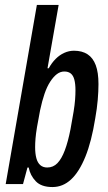

<svg xmlns="http://www.w3.org/2000/svg" viewBox="-20 -744 435 776"><path d="M192 12Q147 12 124.5 -11.5Q102 -35 96 -67H91L73 0H3L129 -724H217L172 -468H177Q189 -490 205 -506Q221 -522 240 -530.5Q259 -539 279 -539Q312 -539 334 -524.5Q356 -510 367 -480.5Q378 -451 378 -404Q378 -375 375 -340Q372 -305 365 -266Q350 -172 325 -110.5Q300 -49 267 -18.5Q234 12 192 12ZM171 -67Q195 -67 212 -84.5Q229 -102 242 -136.5Q255 -171 265 -222Q273 -265 277.5 -293Q282 -321 283.5 -341.5Q285 -362 285 -379Q285 -405 280.5 -422Q276 -439 266 -447Q256 -455 240 -455Q224 -455 210 -444.5Q196 -434 183 -414Q170 -394 160 -365Q150 -336 142 -298Q134 -257 129.5 -230Q125 -203 123.5 -184Q122 -165 122 -149Q122 -123 127 -104.5Q132 -86 143 -76.5Q154 -67 171 -67Z"/></svg>

Font: Archivo ExtraCondensed Medium
Style: Italic
Weight: 500
Width: 2
Italic angle: -10°
Designer: Hector Gatti
Foundry: Omnibus-Type
Version: Version 2.001